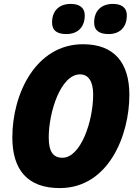

<svg xmlns="http://www.w3.org/2000/svg" viewBox="-20 -951 697 981"><path d="M535 -777C595 -777 628 -815 628 -872C628 -916 596 -931 557 -931C496 -931 461 -894 461 -836C461 -793 490 -777 535 -777ZM319 -777C380 -777 413 -815 413 -872C413 -916 380 -931 342 -931C280 -931 246 -894 246 -836C246 -793 274 -777 319 -777ZM285 10C535 10 641 -260 641 -466C641 -629 565 -725 404 -725C164 -725 43 -473 43 -249C43 -82 122 10 285 10ZM299 -145C253 -145 229 -174 229 -249C229 -378 290 -571 389 -571C432 -571 456 -535 456 -468C456 -330 392 -145 299 -145Z"/></svg>

Font: Noto Sans UI SemiCondensed Black
Style: Italic
Weight: 900
Width: 4
Italic angle: -372°
Designer: Monotype Design Team
Foundry: Monotype Imaging Inc.
Version: Version 1.901